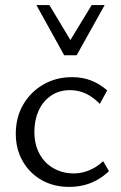

<svg xmlns="http://www.w3.org/2000/svg" viewBox="-20 -726 477 754"><path d="M252 8Q191 8 144 -18.5Q97 -45 69.5 -92.5Q42 -140 42 -201Q42 -265 71 -315Q100 -365 150 -394Q200 -423 263 -423Q306 -423 340 -409Q374 -395 401 -371L372 -318Q347 -344 318 -358Q289 -372 255 -372Q212 -372 180 -350Q148 -328 131.5 -291Q115 -254 115 -208Q115 -159 135 -122Q155 -85 190.5 -65Q226 -45 270 -45Q301 -45 331 -57.5Q361 -70 385 -93L408 -54Q385 -32 359 -18Q333 -4 306 2Q279 8 252 8ZM232 -509 245 -550 340 -706H391L281 -509ZM232 -509 123 -706H174L269 -548L281 -509Z"/></svg>

Font: Ysabeau Office
Style: Regular
Weight: 400
Designer: Christian Thalmann (Catharsis Fonts)
Version: Version 2.001;gftools[0.9.30]; featfreeze: tnum,lnum,ss02